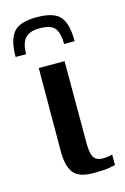

<svg xmlns="http://www.w3.org/2000/svg" viewBox="-113 -618 435 669"><g transform="rotate(-15 104.5 -284.0)"><path d="M88 -572Q151 -572 173 -545.5Q195 -519 195 -457H157Q157 -495 143.5 -513.5Q130 -532 88 -532Q52 -532 36 -514Q20 -496 20 -457H-18Q-18 -518 4.5 -545Q27 -572 88 -572ZM140 4Q87 4 68 -21Q49 -46 49 -98L50 -399H143V-103Q143 -65 152.5 -51Q162 -37 185 -37Q195 -37 205.5 -38.5Q216 -40 219 -42V-4Q213 -2 195 1Q177 4 140 4Z"/></g></svg>

Font: Genos Medium
Style: Regular
Weight: 500
Designer: Robert E. Leuschke
Foundry: Robert E. Leuschke
Version: Version 1.010; ttfautohint (v1.8.3)